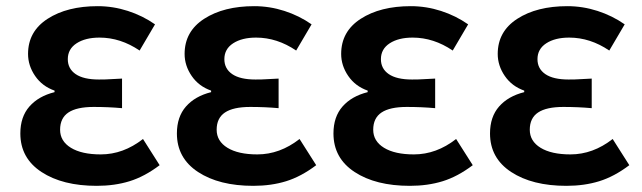

<svg xmlns="http://www.w3.org/2000/svg" viewBox="-20 -589 2084 623"><path d="M46 -156Q46 -210 75.5 -243.5Q105 -277 157 -290V-295Q117 -309 94 -342.5Q71 -376 71 -414Q71 -487 134.5 -528Q198 -569 297 -569Q347 -569 395 -553.5Q443 -538 483 -510L433 -425Q371 -467 303 -467Q257 -467 228.5 -448.5Q200 -430 200 -397Q200 -366 225.5 -348.5Q251 -331 301 -331Q324 -331 337 -332L376 -334V-238Q332 -242 284 -242Q229 -242 202 -224Q175 -206 175 -168Q175 -131 210 -109.5Q245 -88 307 -88Q380 -88 444 -138L498 -53Q449 -16 400.5 -1Q352 14 294 14Q183 14 114.5 -31Q46 -76 46 -156Z M554 -156Q554 -210 583.5 -243.5Q613 -277 665 -290V-295Q625 -309 602 -342.5Q579 -376 579 -414Q579 -487 642.5 -528Q706 -569 805 -569Q855 -569 903 -553.5Q951 -538 991 -510L941 -425Q879 -467 811 -467Q765 -467 736.5 -448.5Q708 -430 708 -397Q708 -366 733.5 -348.5Q759 -331 809 -331Q832 -331 845 -332L884 -334V-238Q840 -242 792 -242Q737 -242 710 -224Q683 -206 683 -168Q683 -131 718 -109.5Q753 -88 815 -88Q888 -88 952 -138L1006 -53Q957 -16 908.5 -1Q860 14 802 14Q691 14 622.5 -31Q554 -76 554 -156Z M1062 -156Q1062 -210 1091.5 -243.5Q1121 -277 1173 -290V-295Q1133 -309 1110 -342.5Q1087 -376 1087 -414Q1087 -487 1150.5 -528Q1214 -569 1313 -569Q1363 -569 1411 -553.5Q1459 -538 1499 -510L1449 -425Q1387 -467 1319 -467Q1273 -467 1244.5 -448.5Q1216 -430 1216 -397Q1216 -366 1241.5 -348.5Q1267 -331 1317 -331Q1340 -331 1353 -332L1392 -334V-238Q1348 -242 1300 -242Q1245 -242 1218 -224Q1191 -206 1191 -168Q1191 -131 1226 -109.5Q1261 -88 1323 -88Q1396 -88 1460 -138L1514 -53Q1465 -16 1416.5 -1Q1368 14 1310 14Q1199 14 1130.5 -31Q1062 -76 1062 -156Z M1570 -156Q1570 -210 1599.5 -243.5Q1629 -277 1681 -290V-295Q1641 -309 1618 -342.5Q1595 -376 1595 -414Q1595 -487 1658.5 -528Q1722 -569 1821 -569Q1871 -569 1919 -553.5Q1967 -538 2007 -510L1957 -425Q1895 -467 1827 -467Q1781 -467 1752.5 -448.5Q1724 -430 1724 -397Q1724 -366 1749.5 -348.5Q1775 -331 1825 -331Q1848 -331 1861 -332L1900 -334V-238Q1856 -242 1808 -242Q1753 -242 1726 -224Q1699 -206 1699 -168Q1699 -131 1734 -109.5Q1769 -88 1831 -88Q1904 -88 1968 -138L2022 -53Q1973 -16 1924.5 -1Q1876 14 1818 14Q1707 14 1638.5 -31Q1570 -76 1570 -156Z"/></svg>

Font: Merged Yaku Han JP SemiBold
Style: Regular
Weight: 600
Designer: Ryoko NISHIZUKA 西塚涼子 (kana, bopomofo & ideographs); Paul D. Hunt (Latin, Greek & Cyrillic); Sandoll Communications 산돌커뮤니
Foundry: Adobe
Version: Version 2.004